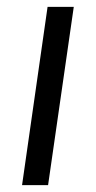

<svg xmlns="http://www.w3.org/2000/svg" viewBox="-20 -537 278 557"><path d="M44 0 118 -517H194L119.5 0Z"/></svg>

Font: Public Sans Thin Light
Style: Italic
Weight: 300
Italic angle: -8°
Version: Version 2.001